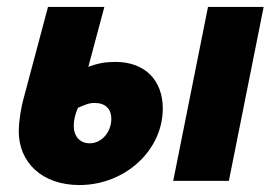

<svg xmlns="http://www.w3.org/2000/svg" viewBox="-20 -520 788 552"><path d="M208 12C340 12 448 -88 448 -208C448 -288 398 -342 312 -342C282 -342 262 -338 234 -328L280 -500H118L46 -230C42 -214 34 -176 34 -142C34 -54 100 12 208 12ZM238 -108C210 -108 192 -128 192 -158C192 -176 196 -190 204 -210C225 -219 235 -224 252 -224C282 -224 300 -208 300 -178C300 -140 272 -108 238 -108ZM478 0H638L738 -500H578Z"/></svg>

Font: Source Sans Pro Black
Style: Italic
Weight: 900
Italic angle: -11°
Designer: Paul D. Hunt
Foundry: Adobe Systems Incorporated
Version: Version 3.006;hotconv 1.0.111;makeotfexe 2.5.65597